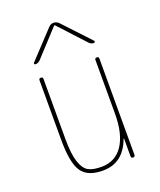

<svg xmlns="http://www.w3.org/2000/svg" viewBox="-141 -838 781 936"><g transform="rotate(-20 250.0 -370.0)"><path d="M230.5 9.8Q151.4 9.8 120.6 -36.1Q89.8 -82 89.8 -200.2V-509.8Q89.8 -519.5 100.1 -519.5Q110.4 -519.5 110.4 -509.8V-200.2Q110.4 -121.1 124 -79.1Q137.7 -37.1 161.6 -23.4Q185.5 -9.8 230.5 -9.8Q301.8 -9.8 340.8 -67.4Q379.9 -125 379.9 -230.5V-509.8Q379.9 -519.5 390.1 -519.5Q400.4 -519.5 400.4 -509.8V-9.8Q400.4 0 390.1 0Q379.9 0 379.9 -9.8V-101.6Q379.9 -102.5 378.9 -102.5Q377 -102.5 377 -100.6Q335.9 9.8 230.5 9.8ZM98.6 -589.8Q94.7 -589.8 92.8 -593.3Q90.8 -596.7 93.8 -599.6L224.6 -739.3Q235.4 -750 249.5 -750Q263.7 -750 275.4 -739.3L406.2 -599.6Q408.2 -596.7 406.7 -593.3Q405.3 -589.8 401.4 -589.8Q388.7 -589.8 377.9 -599.6L252 -736.3H250H248L122.1 -599.6Q111.3 -589.8 98.6 -589.8Z"/></g></svg>

Font: Rounded Mgen+ 1m thin
Style: Regular
Weight: 100
Designer: [Source Han Sans]
Ryoko NISHIZUKA  (kana & ideographs); Paul D. Hunt (Latin, Greek & Cyrillic); Wenlong ZHANG  (bopomofo
Version: Version 1.059.20150602